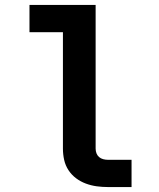

<svg xmlns="http://www.w3.org/2000/svg" viewBox="-20 -755 640 775"><path d="M415 0Q393 0 370.5 -3Q348 -6 326.5 -14Q305 -22 287 -35.5Q269 -49 256.5 -68Q244 -87 239 -109.5Q234 -132 234 -155V-625H99V-735H366V-155Q366 -145 369.5 -136Q373 -127 380 -121Q387 -115 396.5 -112.5Q406 -110 415 -110H511V0Z"/></svg>

Font: Iosevka Curly Slab XBdEx
Style: Regular
Weight: 800
Width: 7
Monospace: yes
Designer: Belleve Invis
Foundry: Belleve Invis
Version: Version 11.0.0; ttfautohint (v1.8.3)